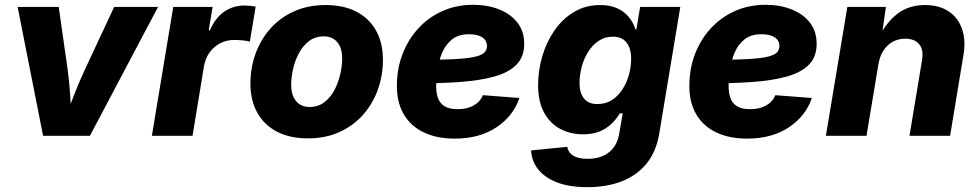

<svg xmlns="http://www.w3.org/2000/svg" viewBox="-20 -568 4093 803"><path d="M160.2 0 53.7 -539.1H225.6L262.7 -278.8Q270 -226.1 273.4 -171.6Q276.9 -117.2 279.8 -57.6H246.6Q269 -117.2 290 -171.4Q311 -225.6 335.9 -278.8L457.5 -539.1H641.1L356 0Z M615.2 0 704.6 -539.1H869.1L853 -441.4H857.9Q881.3 -494.6 918.5 -519.8Q955.6 -544.9 1002 -544.9Q1014.6 -544.9 1026.9 -543.7Q1039.1 -542.5 1049.3 -540L1024.9 -394Q1013.7 -397.5 994.4 -399.2Q975.1 -400.9 959 -400.9Q927.7 -400.9 901.1 -387.2Q874.5 -373.5 856.7 -348.9Q838.9 -324.2 833 -290.5L785.2 0Z M1267.6 10.7Q1191.4 10.7 1137.7 -17.6Q1084 -45.9 1055.7 -97.4Q1027.3 -148.9 1027.3 -217.8Q1027.3 -284.2 1048.8 -343.5Q1070.3 -402.8 1111.1 -448.7Q1151.9 -494.6 1210.2 -520.8Q1268.6 -546.9 1341.8 -546.9Q1418 -546.9 1471.4 -518.8Q1524.9 -490.7 1553.2 -439.2Q1581.5 -387.7 1581.5 -318.4Q1581.5 -252.9 1560.5 -193.8Q1539.6 -134.8 1499 -88.6Q1458.5 -42.5 1400.1 -15.9Q1341.8 10.7 1267.6 10.7ZM1274.9 -120.6Q1310.5 -120.6 1336.7 -140.6Q1362.8 -160.6 1379.2 -192.1Q1395.5 -223.6 1403.3 -258.8Q1411.1 -293.9 1411.1 -323.7Q1411.1 -353 1401.9 -373.5Q1392.6 -394 1375.5 -405Q1358.4 -416 1334.5 -416Q1298.3 -416 1272.5 -396.2Q1246.6 -376.5 1230 -345.2Q1213.4 -314 1205.6 -279.1Q1197.8 -244.1 1197.8 -213.9Q1197.8 -169.9 1218.3 -145.3Q1238.8 -120.6 1274.9 -120.6Z M1881.3 11.7Q1805.2 11.7 1750 -15.4Q1694.8 -42.5 1666.3 -94.2Q1637.7 -146 1640.1 -219.2Q1641.6 -287.1 1665.3 -346.4Q1689 -405.8 1731 -450.9Q1772.9 -496.1 1830.8 -522Q1888.7 -547.9 1959 -547.9Q2019 -547.9 2067.4 -528.8Q2115.7 -509.8 2144 -473.4Q2172.4 -437 2172.4 -384.8Q2172.4 -330.6 2140.1 -297.6Q2107.9 -264.6 2046.4 -247.6Q1984.9 -230.5 1897 -224.6Q1809.1 -218.8 1698.2 -218.8L1714.4 -317.4Q1809.6 -317.4 1869.1 -320.1Q1928.7 -322.8 1960.7 -329.3Q1992.7 -335.9 2004.6 -347.2Q2016.6 -358.4 2016.6 -375.5Q2016.6 -398.9 1996.8 -411.9Q1977.1 -424.8 1941.4 -424.8Q1897.5 -424.8 1870.4 -403.1Q1843.3 -381.3 1829.3 -347.9Q1815.4 -314.5 1810.1 -278.8Q1804.7 -243.2 1804.2 -215.3Q1803.2 -185.5 1810.3 -161.9Q1817.4 -138.2 1837.4 -124.8Q1857.4 -111.3 1894.5 -111.3Q1933.6 -111.3 1961.2 -127Q1988.8 -142.6 1999.5 -169.9L2152.3 -158.2Q2126.5 -82 2055.7 -35.2Q1984.9 11.7 1881.3 11.7Z M2436.5 214.8Q2361.3 214.8 2309.6 194.8Q2257.8 174.8 2230.5 139.9Q2203.1 105 2201.2 61L2352.5 45.9Q2355 61 2364.7 72.3Q2374.5 83.5 2392.6 89.8Q2410.6 96.2 2438 96.2Q2492.2 96.2 2526.4 69.3Q2560.5 42.5 2569.3 -6.8L2584.5 -94.2L2572.3 -93.8Q2556.6 -67.9 2535.2 -48.1Q2513.7 -28.3 2485.4 -17.3Q2457 -6.3 2419.4 -6.3Q2364.7 -6.3 2322 -29.5Q2279.3 -52.7 2254.9 -98.4Q2230.5 -144 2230.5 -211.9Q2230.5 -273.4 2248 -333Q2265.6 -392.6 2299.1 -440.9Q2332.5 -489.3 2380.9 -518.1Q2429.2 -546.9 2490.7 -546.9Q2523.4 -546.9 2548.3 -538.3Q2573.2 -529.8 2591.1 -515.1Q2608.9 -500.5 2620.4 -482.4Q2631.8 -464.4 2637.2 -445.3L2641.6 -445.8L2657.2 -539.1H2825.2L2737.3 -10.3Q2724.6 66.9 2683.6 116.7Q2642.6 166.5 2579.3 190.7Q2516.1 214.8 2436.5 214.8ZM2478.5 -132.8Q2513.7 -132.8 2540 -150.1Q2566.4 -167.5 2584.2 -195.6Q2602.1 -223.6 2610.8 -256.8Q2619.6 -290 2619.6 -322.3Q2619.6 -366.2 2600.1 -390.4Q2580.6 -414.6 2543 -414.6Q2509.3 -414.6 2483.2 -396.7Q2457 -378.9 2439.2 -350.1Q2421.4 -321.3 2412.6 -287.4Q2403.8 -253.4 2403.8 -220.7Q2403.8 -178.7 2422.6 -155.8Q2441.4 -132.8 2478.5 -132.8Z M3104.5 11.7Q3028.3 11.7 2973.1 -15.4Q2918 -42.5 2889.4 -94.2Q2860.8 -146 2863.3 -219.2Q2864.7 -287.1 2888.4 -346.4Q2912.1 -405.8 2954.1 -450.9Q2996.1 -496.1 3054 -522Q3111.8 -547.9 3182.1 -547.9Q3242.2 -547.9 3290.5 -528.8Q3338.9 -509.8 3367.2 -473.4Q3395.5 -437 3395.5 -384.8Q3395.5 -330.6 3363.3 -297.6Q3331.1 -264.6 3269.5 -247.6Q3208 -230.5 3120.1 -224.6Q3032.2 -218.8 2921.4 -218.8L2937.5 -317.4Q3032.7 -317.4 3092.3 -320.1Q3151.9 -322.8 3183.8 -329.3Q3215.8 -335.9 3227.8 -347.2Q3239.7 -358.4 3239.7 -375.5Q3239.7 -398.9 3220 -411.9Q3200.2 -424.8 3164.6 -424.8Q3120.6 -424.8 3093.5 -403.1Q3066.4 -381.3 3052.5 -347.9Q3038.6 -314.5 3033.2 -278.8Q3027.8 -243.2 3027.3 -215.3Q3026.4 -185.5 3033.4 -161.9Q3040.5 -138.2 3060.5 -124.8Q3080.6 -111.3 3117.7 -111.3Q3156.7 -111.3 3184.3 -127Q3211.9 -142.6 3222.7 -169.9L3375.5 -158.2Q3349.6 -82 3278.8 -35.2Q3208 11.7 3104.5 11.7Z M3653.8 -299.3 3604 0H3434.1L3523.9 -539.1H3685.1L3665.5 -401.4L3652.8 -406.7Q3684.6 -472.2 3732.2 -509.5Q3779.8 -546.9 3848.6 -546.9Q3908.2 -546.9 3947.8 -520.3Q3987.3 -493.7 4003.7 -446.3Q4020 -398.9 4009.3 -336.9L3953.6 0H3783.7L3835.9 -314.5Q3843.8 -360.4 3824 -383.3Q3804.2 -406.2 3766.1 -406.2Q3736.8 -406.2 3713.1 -393.1Q3689.5 -379.9 3674.3 -356Q3659.2 -332 3653.8 -299.3Z"/></svg>

Font: Inter 18pt ExtraBold
Style: Italic
Weight: 800
Italic angle: -9.3988°
Designer: Rasmus Andersson
Foundry: rsms
Version: Version 4.001;git-66647c0bb